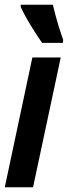

<svg xmlns="http://www.w3.org/2000/svg" viewBox="-26 -786 285 806"><path d="M-5.9 0 109.9 -544.9H229L112.8 0ZM150.9 -606Q138.7 -623 120.6 -651.1Q102.5 -679.2 86.2 -708Q69.8 -736.8 61 -756.8V-766.1H195.8Q201.2 -744.6 207.3 -720.9Q213.4 -697.3 221.4 -671.6Q229.5 -646 239.3 -618.2L237.8 -606Z"/></svg>

Font: Open Sans Condensed
Style: Italic
Weight: 400
Width: 3
Italic angle: -12°
Designer: Monotype Design Team
Foundry: Monotype Imaging Inc.
Version: Version 3.000